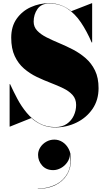

<svg xmlns="http://www.w3.org/2000/svg" viewBox="-20 -780 674 1198"><path d="M217.5 186.3Q217.5 161.1 231.5 139.3Q245.5 117.5 268.7 104.3Q291.9 91.1 319.1 91.1Q346.7 91.1 370.5 106.5Q394.3 121.9 408.7 149.5Q423.1 177.1 423.1 214.3Q423.1 270.3 397.1 311.7Q371.1 353.1 324.5 375.7Q277.9 398.3 215.9 398.3V396.7Q277.9 396.7 327.7 371.5Q377.5 346.3 402.7 297.9Q427.9 249.5 417.1 180.3Q415.9 209.1 400.1 232.1Q384.3 255.1 360.5 268.3Q336.7 281.5 311.9 281.5Q268.3 281.5 242.9 252.7Q217.5 223.9 217.5 186.3ZM42 10H40V-255H43Q63.5 -210 88.5 -163Q113.5 -116 146.8 -76Q180 -36 223.8 -11.5Q267.5 13 325 13Q368 13 397 -7.2Q426 -27.5 440.5 -59Q455 -90.5 455 -125Q455 -162.5 433 -187Q411 -211.5 375 -229Q339 -246.5 295.8 -263Q252.5 -279.5 209.2 -300.2Q166 -321 130 -352Q94 -383 72 -429.8Q50 -476.5 50 -545Q50 -615 84 -663Q118 -711 172.2 -735.5Q226.5 -760 287 -760Q327 -760 361.2 -747Q395.5 -734 424.5 -710L553 -760H555V-515H552Q522 -585 485 -640Q448 -695 399.5 -726.5Q351 -758 287 -758Q237.5 -758 213.8 -723.8Q190 -689.5 190 -645Q190 -612 212 -588.8Q234 -565.5 270 -547.2Q306 -529 349.2 -511Q392.5 -493 435.8 -470.5Q479 -448 515 -416.5Q551 -385 573 -339.8Q595 -294.5 595 -230Q595 -155 557 -100Q519 -45 457.2 -15Q395.5 15 325 15Q279 15 242 -1Q205 -17 175.5 -43.5Z"/></svg>

Font: Bodoni* 96pt Fatface
Style: Regular
Weight: 900
Version: Version 2.3